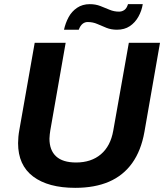

<svg xmlns="http://www.w3.org/2000/svg" viewBox="-20 -892 790 924"><path d="M342 12Q212 12 139.5 -42.5Q67 -97 67 -203Q67 -217 68.5 -233.5Q70 -250 73 -266L147 -686H296L222 -264Q221 -257 219.5 -245.5Q218 -234 218 -225Q218 -169 250 -139.5Q282 -110 346 -110Q419 -110 465.5 -149.5Q512 -189 525 -263L600 -686H750L675 -257Q659 -167 616 -107Q573 -47 504.5 -17.5Q436 12 342 12ZM288 -749Q295 -781 310 -809Q325 -837 351 -854.5Q377 -872 412 -872Q440 -872 463 -863Q486 -854 507.5 -845Q529 -836 553 -836Q567 -836 578.5 -844Q590 -852 596 -872H667Q662 -840 646 -811.5Q630 -783 604.5 -766Q579 -749 543 -749Q515 -749 492.5 -758Q470 -767 448.5 -776.5Q427 -786 402 -786Q388 -786 377 -777Q366 -768 359 -749Z"/></svg>

Font: Archivo SemiBold
Style: Bold Italic
Weight: 700
Italic angle: -10°
Version: Version 2.001